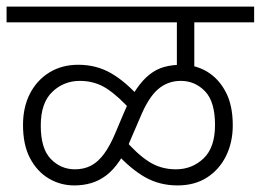

<svg xmlns="http://www.w3.org/2000/svg" viewBox="-20 -642 793 584"><path d="M0 -574V-622H753V-574H571V-418L518 -417V-574ZM383 -301Q342 -348 305.5 -372Q269 -396 223 -396Q174 -396 139 -362.5Q104 -329 104 -260Q104 -190 134.5 -158.5Q165 -127 208 -127Q235 -127 256.5 -138Q278 -149 296.5 -174Q315 -199 332 -240L356 -297Q375 -342 394.5 -370.5Q414 -399 435 -415.5Q456 -432 480 -438.5Q504 -445 532 -445Q575 -445 610 -424Q645 -403 666.5 -362.5Q688 -322 688 -261Q688 -209 667.5 -167.5Q647 -126 609.5 -102Q572 -78 520 -78Q465 -78 420.5 -103.5Q376 -129 331 -179L355 -222Q396 -174 432.5 -150.5Q469 -127 515 -127Q564 -127 599 -160Q634 -193 634 -262Q634 -333 603.5 -364.5Q573 -396 530 -396Q490 -396 460.5 -370.5Q431 -345 406 -284L381 -226Q363 -181 343.5 -152.5Q324 -124 302.5 -108Q281 -92 257 -85Q233 -78 206 -78Q164 -78 128.5 -99Q93 -120 71.5 -160.5Q50 -201 50 -262Q50 -316 71 -357Q92 -398 130 -421.5Q168 -445 218 -445Q273 -445 317.5 -419.5Q362 -394 407 -343Z"/></svg>

Font: Noto Sans Devanagari Light
Style: Regular
Weight: 300
Version: Version 2.003